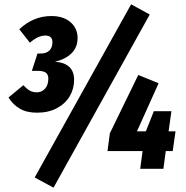

<svg xmlns="http://www.w3.org/2000/svg" viewBox="-20 -779 860 886"><path d="M338 -604Q338 -561 310.5 -533.5Q283 -506 234 -494Q322 -488 322 -410Q322 -370 302 -335.5Q282 -301 243 -280Q204 -259 151 -259Q103 -259 71.5 -277.5Q40 -296 19 -329L88 -386Q104 -368 118 -360.5Q132 -353 150 -353Q173 -353 188 -370Q203 -387 203 -416Q203 -435 191.5 -443.5Q180 -452 154 -452H127L153 -532H167Q194 -532 208 -546Q222 -560 222 -584Q222 -615 189 -615Q156 -615 118 -582L69 -644Q134 -705 217 -705Q273 -705 305.5 -676.5Q338 -648 338 -604ZM585 -759 671 -712 227 87 140 40ZM790 -173 777 -82H745L734 0H627L638 -82H476L487 -164L618 -433L712 -395L612 -173H653L690 -266H771L758 -173Z"/></svg>

Font: Fira Sans Extra Condensed ExtraBold
Style: Italic
Weight: 800
Width: 3
Italic angle: -8°
Designer: Carrois Corporate & Edenspiekermann AG
Foundry: Carrois Corporate GbR & Edenspiekermann AG
Version: Version 4.203